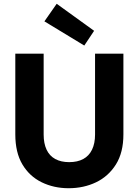

<svg xmlns="http://www.w3.org/2000/svg" viewBox="-20 -984 733 1016"><path d="M343 12Q265 12 200.5 -19.5Q136 -51 98.5 -114Q61 -177 61 -273V-700H211V-272Q211 -225 226.5 -192Q242 -159 272.5 -142.5Q303 -126 346 -126Q390 -126 420.5 -142.5Q451 -159 467 -192Q483 -225 483 -272V-700H633V-273Q633 -177 593.5 -114Q554 -51 488.5 -19.5Q423 12 343 12ZM426 -743 215 -871 280 -964 478 -821Z"/></svg>

Font: DM Sans 9pt Black
Style: Regular
Weight: 900
Version: Version 4.004;gftools[0.9.30]